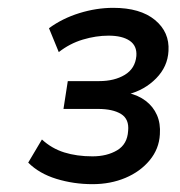

<svg xmlns="http://www.w3.org/2000/svg" viewBox="-20 -729 460 490"><path d="M216 -259Q168 -259 124 -272.5Q80 -286 52 -314L87 -373Q112 -350 144 -340Q176 -330 216 -330Q253 -330 279 -345.5Q305 -361 307 -395Q310 -425 289 -438Q268 -451 230 -451H142L153 -522H233Q272 -522 298.5 -538Q325 -554 328 -586Q330 -612 311 -625Q292 -638 257 -638Q225 -638 191.5 -628Q158 -618 130 -596L105 -657Q139 -682 182.5 -695.5Q226 -709 269 -709Q338 -709 375.5 -678Q413 -647 410 -599Q408 -559 378.5 -529Q349 -499 306 -488V-492Q333 -486 352 -471.5Q371 -457 380.5 -435.5Q390 -414 388 -386Q386 -349 362 -320Q338 -291 300 -275Q262 -259 216 -259Z"/></svg>

Font: Nunito Sans 10pt SemiBold
Style: Italic
Weight: 600
Italic angle: -9°
Designer: Vernon Adams
Foundry: Vernon Adams
Version: Version 3.101;gftools[0.9.27]